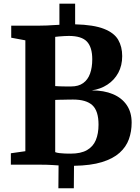

<svg xmlns="http://www.w3.org/2000/svg" viewBox="-20 -880 746 1026"><path d="M292 126 293 4Q277.5 3 262.8 2Q248 1 231.8 0.5Q215.5 0 195.5 0H38V-61L115.5 -72V-664.5L40 -678.5V-743H194Q213.5 -743 231 -743.8Q248.5 -744.5 265.2 -745.8Q282 -747 297.5 -747.5V-860.5H381.5V-750Q480.5 -747.5 535.2 -726Q590 -704.5 611.5 -667.5Q633 -630.5 633 -580.5Q633 -529.5 612 -490.8Q591 -452 554 -427.8Q517 -403.5 470 -397Q535.5 -397 583.2 -377Q631 -357 657.2 -318.5Q683.5 -280 683.5 -224.5Q683.5 -177.5 668.8 -136.2Q654 -95 619 -63.5Q584 -32 524.8 -13.8Q465.5 4.5 375.5 6L374.5 126ZM357.5 -59Q412 -59 444.8 -77.8Q477.5 -96.5 492 -131.2Q506.5 -166 506.5 -214Q506.5 -287.5 473.5 -317.8Q440.5 -348 371 -348Q360 -348 346.2 -347.8Q332.5 -347.5 318.8 -347.2Q305 -347 293.8 -346.8Q282.5 -346.5 275 -346V-67Q283.5 -63.5 297.5 -61.8Q311.5 -60 327.5 -59.5Q343.5 -59 357.5 -59ZM360 -418Q399.5 -418 424.5 -436Q449.5 -454 461.2 -486.5Q473 -519 473 -563.5Q473 -627.5 444.5 -657.8Q416 -688 348 -688Q338.5 -688 323.8 -687.2Q309 -686.5 295.5 -685.2Q282 -684 275 -683V-420Q282.5 -419.5 293.2 -419Q304 -418.5 316 -418.2Q328 -418 339.5 -418Q351 -418 360 -418Z"/></svg>

Font: Merriweather 24pt ExtraBold
Style: Regular
Weight: 800
Version: Version 2.100